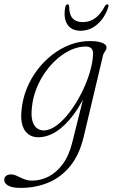

<svg xmlns="http://www.w3.org/2000/svg" viewBox="-77 -644 536 912"><path d="M320 8Q300 91 257 144.2Q214 197.5 153.5 223Q93 248.5 21 248.5Q-19.5 248.5 -38.2 237.5Q-57 226.5 -57 210.5Q-57 198.5 -48.2 191.5Q-39.5 184.5 -25 184.5Q-13.5 184.5 -2.5 189Q8.5 193.5 20.5 199.5Q32.5 205.5 46 209.8Q59.5 214 74.5 214Q115.5 214 153.5 194.8Q191.5 175.5 221.2 135.2Q251 95 266.5 31.5L333.5 -236.5L345.5 -230Q312 -152.5 272.2 -99.2Q232.5 -46 190 -19Q147.5 8 104.5 8Q78 8 58.2 -6Q38.5 -20 29.5 -49Q20.5 -78 25.5 -123Q30.5 -174.5 49.8 -222.5Q69 -270.5 100 -311.5Q131 -352.5 170.8 -383.5Q210.5 -414.5 256.2 -431.8Q302 -449 351 -449Q376.5 -449 394 -445Q411.5 -441 420.5 -434Q429.5 -427 429 -418Q429 -410.5 425.5 -405.2Q422 -400 418.2 -394.5Q414.5 -389 412.5 -381.5ZM74.5 -133.5Q70 -94.5 76.8 -70.5Q83.5 -46.5 97.8 -35.5Q112 -24.5 130.5 -24.5Q160.5 -24.5 192.8 -48.8Q225 -73 255 -112.8Q285 -152.5 309.5 -200.8Q334 -249 348.8 -297.8Q363.5 -346.5 365 -387Q365.5 -405.5 356.8 -414.2Q348 -423 330 -423Q296.5 -423 262.2 -408Q228 -393 196.5 -366Q165 -339 139 -302.5Q113 -266 96 -223Q79 -180 74.5 -133.5ZM316.5 -539Q348 -539 373.8 -556.8Q399.5 -574.5 421 -614.5Q426.5 -623.5 432.5 -623.5Q436 -623.5 437.8 -620.5Q439.5 -617.5 437.5 -611Q421.5 -560.5 386.2 -529.2Q351 -498 306 -498Q261 -498 242 -529.5Q223 -561 233.5 -612Q234.5 -618 237.8 -620.8Q241 -623.5 244.5 -623.5Q250.5 -623.5 251.5 -614.5Q251.5 -574.5 268 -556.8Q284.5 -539 316.5 -539Z"/></svg>

Font: Fraunces 72pt Soft Wonky ExtraLight
Style: Italic
Weight: 250
Italic angle: -16°
Version: Version 1.000;[b76b70a41]